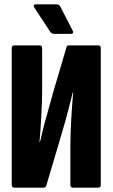

<svg xmlns="http://www.w3.org/2000/svg" viewBox="-20 -864 518 884"><path d="M46 0Q34 0 34 -13V-642Q34 -655 46 -655H163Q174 -655 174 -642V-443Q174 -423 173 -391.5Q172 -360 170 -326.5Q168 -293 166 -262Q164 -231 162 -210H164Q170 -234 176.5 -262Q183 -290 195.5 -333Q208 -376 226 -443L286 -646Q287 -655 297 -655H433Q444 -655 444 -642V-13Q444 0 432 0H316Q304 0 304 -13V-194Q304 -217 305 -249Q306 -281 308 -316.5Q310 -352 312.5 -384Q315 -416 317 -439H315Q309 -414 301.5 -384Q294 -354 281.5 -309Q269 -264 248 -194L193 -9Q190 0 180 0ZM230 -708Q218 -708 211 -718L138 -829Q134 -836 136 -840Q138 -844 143 -844H241Q247 -844 250.5 -841.5Q254 -839 257 -835L315 -722Q318 -717 316 -712.5Q314 -708 307 -708Z"/></svg>

Font: Sofia Sans Extra Condensed Black
Style: Regular
Weight: 900
Designer: Botio Nikoltchev, Ani Petrova
Foundry: lettersoup
Version: Version 4.101